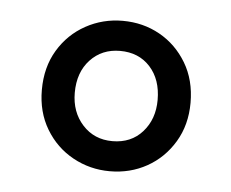

<svg xmlns="http://www.w3.org/2000/svg" viewBox="-33 -721 406 337"><g transform="rotate(5 170.5 -552.5)"><path d="M171 -420Q136 -420 106 -436.5Q76 -453 58 -483Q40 -513 40 -552Q40 -592 58 -622Q76 -652 106 -668.5Q136 -685 171 -685Q207 -685 236.5 -668.5Q266 -652 284 -622Q302 -592 302 -552Q302 -513 284 -483Q266 -453 236.5 -436.5Q207 -420 171 -420ZM171 -473Q204 -473 224 -495.5Q244 -518 244 -552Q244 -588 224 -610Q204 -632 171 -632Q139 -632 118.5 -610Q98 -588 98 -552Q98 -518 118.5 -495.5Q139 -473 171 -473Z"/></g></svg>

Font: Assistant ExtraLight SemiBold
Style: Regular
Weight: 600
Version: Version 3.000